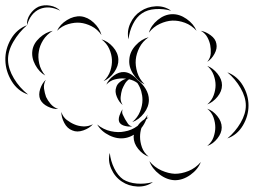

<svg xmlns="http://www.w3.org/2000/svg" viewBox="-129 -620 948 717"><path d="M-28 -526Q-30 -547 -17 -566.5Q-4 -586 15 -595Q35 -603 58 -599Q81 -595 96 -580Q54 -601 19 -586Q-15 -571 -28 -526ZM351 -473Q344 -503 357.5 -532.5Q371 -562 396 -578Q421 -595 453 -596.5Q485 -598 510 -580Q481 -588 451 -586Q421 -584 401 -570Q381 -557 367.5 -530Q354 -503 351 -473ZM427 -498Q435 -525 460 -545.5Q485 -566 513 -567Q541 -568 567.5 -549.5Q594 -531 605 -505Q586 -526 561.5 -535Q537 -544 514 -543Q492 -542 468 -531Q444 -520 427 -498ZM84 -505Q95 -529 121 -545Q147 -561 173 -559Q199 -556 221 -535.5Q243 -515 250 -489Q235 -511 213 -522Q191 -533 170 -535Q150 -537 126 -530Q102 -523 84 -505ZM-24 -267Q-63 -280 -85.5 -317Q-108 -354 -109 -395Q-110 -436 -88.5 -473.5Q-67 -511 -28 -526Q-59 -499 -79.5 -463.5Q-100 -428 -99 -395Q-98 -362 -77 -327Q-56 -292 -24 -267ZM621 -505Q639 -502 657.5 -488.5Q676 -475 679 -457Q683 -439 672 -419Q661 -399 645 -389Q657 -404 658 -420.5Q659 -437 656 -452Q653 -467 645 -481.5Q637 -496 621 -505ZM40 -338Q17 -351 2.5 -378Q-12 -405 -8 -432Q-4 -458 19 -479Q42 -500 68 -505Q45 -491 32 -470Q19 -449 16 -428Q12 -407 17.5 -382.5Q23 -358 40 -338ZM411 -305Q385 -317 368 -344Q351 -371 354 -399Q356 -427 377.5 -450.5Q399 -474 426 -481Q403 -465 391.5 -442Q380 -419 378 -397Q376 -375 383.5 -350Q391 -325 411 -305ZM250 -473Q274 -466 293 -444.5Q312 -423 313 -398Q314 -374 297.5 -350.5Q281 -327 258 -317Q276 -334 283 -355.5Q290 -377 289 -397Q288 -417 279 -437.5Q270 -458 250 -473ZM645 -374Q666 -366 683 -345Q700 -324 700 -302Q700 -279 683 -258.5Q666 -238 645 -230Q662 -245 669 -264.5Q676 -284 676 -302Q676 -320 669 -339.5Q662 -359 645 -374ZM329 -228Q316 -238 307.5 -258Q299 -278 305 -294Q308 -305 318.5 -313.5Q329 -322 342 -326Q338 -327 334 -327Q318 -328 300 -323.5Q282 -319 268 -304Q276 -323 295.5 -337.5Q315 -352 335 -351Q349 -350 362 -341.5Q375 -333 385 -321Q403 -308 415 -288Q427 -268 427 -247Q427 -221 408.5 -197Q390 -173 365 -164Q385 -181 394 -203.5Q403 -226 403 -247Q403 -263 398.5 -279Q394 -295 384 -310Q371 -320 353 -324Q343 -317 337 -306.5Q331 -296 327 -286Q323 -273 321.5 -257.5Q320 -242 329 -228ZM720 -350Q757 -336 778 -300.5Q799 -265 799 -226Q799 -187 778 -151.5Q757 -116 720 -103Q750 -128 769.5 -161.5Q789 -195 789 -226Q789 -257 769.5 -291Q750 -325 720 -350ZM88 -213Q70 -212 49.5 -222Q29 -232 21 -249Q14 -266 21 -287.5Q28 -309 42 -322Q33 -305 35.5 -288.5Q38 -272 43 -258Q49 -245 60 -232Q71 -219 88 -213ZM645 -214Q666 -207 682.5 -186.5Q699 -166 699 -144Q699 -123 682.5 -102.5Q666 -82 645 -75Q662 -89 668.5 -108Q675 -127 675 -144Q675 -162 668.5 -181Q662 -200 645 -214ZM365 -148Q354 -146 338.5 -149.5Q323 -153 317 -163Q312 -173 317 -188Q322 -203 329 -212Q325 -201 329.5 -192Q334 -183 338 -175Q343 -167 348.5 -158.5Q354 -150 365 -148ZM218 -156Q205 -141 182 -133Q159 -125 141 -133Q122 -140 111 -161Q100 -182 100 -202Q106 -183 120.5 -172Q135 -161 150 -155Q164 -149 182 -148Q200 -147 218 -156ZM426 -35Q404 -43 387 -64Q370 -85 370 -109Q370 -113 371 -117Q356 -108 341 -105Q311 -99 280 -114Q249 -129 234 -155Q257 -136 285 -130Q313 -124 336 -129Q362 -133 385 -150Q395 -165 411 -175Q417 -182 422 -191Q421 -185 419 -179Q423 -181 426 -182Q421 -178 417 -174Q411 -157 399 -142Q394 -126 394 -109Q394 -90 401 -70Q408 -50 426 -35ZM442 60Q417 78 384 76.5Q351 75 326 58Q300 41 286.5 10.5Q273 -20 281 -49Q284 -19 297.5 8.5Q311 36 331 50Q352 63 382 65.5Q412 68 442 60ZM621 -15Q610 13 582 33Q554 53 524 53Q494 52 466.5 31Q439 10 429 -18Q448 5 474 16.5Q500 28 524 29Q549 29 575 18.5Q601 8 621 -15Z"/></svg>

Font: Rubik Puddles
Style: Regular
Weight: 400
Designer: Hubert and Fischer, NaN
Foundry: Hubert and Fischer, NaN
Version: Version 2.200